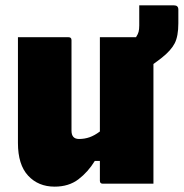

<svg xmlns="http://www.w3.org/2000/svg" viewBox="-20 -686 686 717"><path d="M236 -547Q247 -547 247 -536V-198Q247 -167 275 -167Q296 -167 314.5 -173.5Q333 -180 353 -195V-547H488L489 -549Q495 -558 497.5 -567Q500 -576 500 -591V-666H630Q646 -666 646 -650V-599Q646 -551 632.5 -524.5Q619 -498 585 -471Q576 -464 568 -458Q560 -452 553 -447V0H364Q353 0 353 -11V-85H334Q309 -44 273 -16.5Q237 11 184 11Q123 11 85 -30Q47 -71 47 -152V-547Z"/></svg>

Font: Recursive Mn Lnr St Blk
Style: Regular
Weight: 900
Monospace: yes
Version: Version 1.079;hotconv 1.0.112;makeotfexe 2.5.65598; ttfautoh